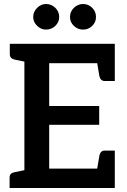

<svg xmlns="http://www.w3.org/2000/svg" viewBox="-20 -940 635 960"><path d="M102 0V-721H554V-624H226V-410H476V-316H226V-97H554V0ZM462 -73 477 -162Q480 -175 486.5 -181Q493 -187 504 -187H554V-97ZM462 -648 554 -624V-535H504Q493 -535 486.5 -541Q480 -547 477 -559ZM129 -721 117 -629 53 -642Q41 -645 35 -651.5Q29 -658 29 -670V-721ZM28 0V-52Q28 -64 34.5 -70.5Q41 -77 53 -79L116 -92L129 0ZM276 -855Q276 -829 256.5 -810.5Q237 -792 210 -792Q185 -792 165.5 -811Q146 -830 146 -855Q146 -881 165.5 -900.5Q185 -920 210 -920Q237 -920 256.5 -901Q276 -882 276 -855ZM460 -855Q460 -829 441 -810.5Q422 -792 395 -792Q369 -792 349.5 -810.5Q330 -829 330 -855Q330 -882 349.5 -901Q369 -920 395 -920Q422 -920 441 -901Q460 -882 460 -855Z"/></svg>

Font: Aleo SemiBold
Style: Regular
Weight: 600
Designer: Alessio Laiso
Foundry: Alessio Laiso
Version: Version 2.001;gftools[0.9.29]